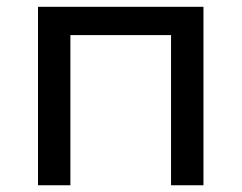

<svg xmlns="http://www.w3.org/2000/svg" viewBox="-20 -550 717 570"><path d="M92.8 0V-529.8H584V0H487.8V-445.8H189V0Z"/></svg>

Font: Montserrat Medium
Style: Regular
Weight: 500
Designer: Julieta Ulanovsky
Foundry: Julieta Ulanovsky
Version: Version 7.200